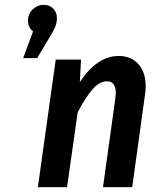

<svg xmlns="http://www.w3.org/2000/svg" viewBox="-20 -776 666 796"><path d="M216 -701Q216 -683 209.5 -666.5Q203 -650 183 -617L134 -535H76L117 -646Q96 -662 96 -691Q96 -718 115.5 -737Q135 -756 161 -756Q186 -756 201 -740Q216 -724 216 -701ZM584 -418Q584 -402 581 -382L528 0H407L458 -367Q460 -385 460 -390Q460 -439 423 -439Q392 -439 362.5 -404.5Q333 -370 302 -310L258 0H137L211 -529H316L311 -436Q383 -544 472 -544Q523 -544 553.5 -510.5Q584 -477 584 -418Z"/></svg>

Font: Fira Sans Condensed Medium
Style: Italic
Weight: 500
Width: 3
Italic angle: -8°
Designer: bBox Type GmbH & Carrois Corporate GbR & Edenspiekermann AG
Foundry: bBox Type GmbH & Carrois Corporate GbR & Edenspiekermann AG
Version: Version 4.301